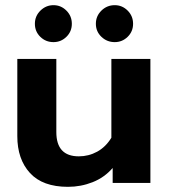

<svg xmlns="http://www.w3.org/2000/svg" viewBox="-20 -708 655 743"><path d="M115 -616Q115 -646 136.5 -667Q158 -688 187 -688Q216 -688 237 -667Q258 -646 258 -616Q258 -586 237 -565.5Q216 -545 187 -545Q157 -545 136 -565.5Q115 -586 115 -616ZM351 -616Q351 -646 372.5 -667Q394 -688 424 -688Q453 -688 474 -667Q495 -646 495 -616Q495 -586 474 -565.5Q453 -545 424 -545Q394 -545 372.5 -565.5Q351 -586 351 -616ZM47 -181V-480H198V-197Q198 -103 285 -103Q323 -103 356 -121Q389 -139 411 -175V-480H562V0H416V-58Q384 -21 338.5 -3Q293 15 243 15Q145 15 96 -38.5Q47 -92 47 -181Z"/></svg>

Font: Prompt SemiBold
Style: Regular
Weight: 600
Designer: Katatrad Team
Foundry: CadsonDemak
Version: Version 1.001